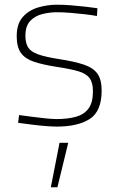

<svg xmlns="http://www.w3.org/2000/svg" viewBox="-20 -529 501 816"><path d="M196 267 233 78H270L224 267ZM222 9Q201 9 171 6.5Q141 4 110.5 0Q80 -4 57 -7L61 -40Q84 -37 114 -33Q144 -29 173 -26Q202 -23 220 -23Q267 -23 302 -32.5Q337 -42 356 -67.5Q375 -93 375 -141Q375 -177 361 -196.5Q347 -216 313.5 -226Q280 -236 220 -245Q162 -254 124.5 -266.5Q87 -279 69 -304Q51 -329 51 -375Q51 -428 77 -457Q103 -486 142.5 -497.5Q182 -509 222 -509Q250 -509 282 -506.5Q314 -504 344 -500.5Q374 -497 394 -494L392 -461Q370 -465 340 -468.5Q310 -472 278.5 -474.5Q247 -477 222 -477Q190 -477 159 -469Q128 -461 108 -439.5Q88 -418 88 -377Q88 -346 99.5 -327.5Q111 -309 142 -298Q173 -287 230 -278Q296 -268 336 -254.5Q376 -241 394 -216Q412 -191 412 -144Q412 -56 361.5 -23.5Q311 9 222 9Z"/></svg>

Font: TitilliumWeb ExtraLight
Style: Regular
Weight: 400
Designer: Mohamed Gaber, Accademia di Belle Arti di Urbino and others
Foundry: Kief Type Foundry, Accademia di Belle Arti di Urbino and others
Version: Version 3.000; ttfautohint (v1.8.2)